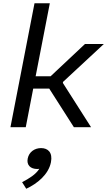

<svg xmlns="http://www.w3.org/2000/svg" viewBox="-20 -785 661 1185"><path d="M139 0 185 -238H284L436 0H542L368 -273L369 -279.5L621 -513.5H504.5L292.5 -314.5H200L287.5 -765H193L44.5 0ZM210 258C214 258 218 257.5 222.5 257C200 292.5 160.5 316 116.5 339.5L142 380C210 348.5 279.5 292 294.5 216C306 156.5 276.5 129 233.5 129C194 129 159 152.5 151 193.5C143 233.5 168 258 210 258Z"/></svg>

Font: Monaspace Neon
Style: Italic
Weight: 400
Italic angle: -11°
Designer: Riley Cran & the Lettermatic Team
Foundry: Lettermatic
Version: Version 1.200 (Monaspace Neon)